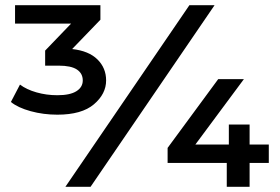

<svg xmlns="http://www.w3.org/2000/svg" viewBox="-20 -720 1079 740"><path d="M201 -278Q147 -278 98 -291.5Q49 -305 22 -327L57 -394Q82 -375 120.5 -364Q159 -353 201 -353Q250 -353 274.5 -368.5Q299 -384 299 -410Q299 -437 276.5 -452Q254 -467 206 -467H154V-525L254 -629H38V-700H367V-644L258 -531Q322 -524 355.5 -491Q389 -458 389 -410Q389 -358 342 -318Q295 -278 201 -278ZM232 0 710 -700H807L329 0ZM626 -92V-150L821 -415H920L733 -163H862V-240H942V-163H1016V-92H942V0H854V-92Z"/></svg>

Font: Montserrat SemiBold
Style: Regular
Weight: 600
Designer: Julieta Ulanovsky
Foundry: Julieta Ulanovsky
Version: Version 9.000; ttfautohint (v1.8.4.7-5d5b)